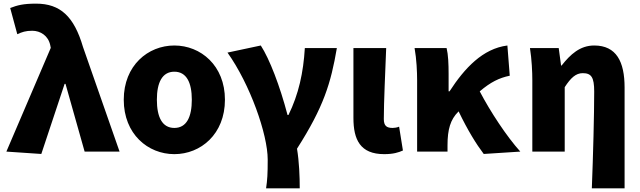

<svg xmlns="http://www.w3.org/2000/svg" viewBox="-20 -833 3519 1055"><path d="M207 13 335 -372H340L445 0H637L436 -575C387 -742 312 -813 178 -813C107 -813 75 -804 36 -789L75 -645C101 -657 121 -664 157 -664C202 -664 245 -637 256 -585L259 -570L15 0Z M938 14C1083 14 1216 -96 1216 -285C1216 -473 1083 -583 938 -583C793 -583 660 -473 660 -285C660 -96 793 14 938 14ZM938 -130C871 -130 842 -190 842 -285C842 -379 871 -439 938 -439C1005 -439 1034 -379 1034 -285C1034 -190 1005 -130 938 -130Z M1442 202H1627C1627 138 1624 56 1612 -16C1759 -246 1798 -376 1831 -569H1655C1647 -434 1621 -315 1565 -201H1560C1518 -361 1461 -509 1413 -583L1230 -544C1354 -370 1451 -95 1451 44C1451 124 1449 155 1442 202Z M2091 14C2141 14 2169 5 2194 -6L2173 -137C2162 -132 2147 -130 2138 -130C2105 -130 2089 -141 2089 -179C2089 -269 2097 -439 2102 -569H1922V-185C1922 -66 1959 14 2091 14Z M2272 0H2439V-35C2439 -122 2455 -176 2498 -219L2500 -221C2550 -117 2597 -41 2638 13L2839 0C2764 -83 2674 -220 2616 -331C2676 -382 2723 -405 2781 -417L2768 -583C2633 -566 2533 -459 2450 -331H2445V-427C2445 -481 2443 -532 2434 -569H2258C2269 -508 2272 -437 2272 -392Z M3232 202H3412V-352C3412 -494 3367 -583 3245 -583C3167 -583 3114 -534 3066 -473H3063L3050 -569H2892C2902 -506 2905 -437 2905 -392V0H3083V-354C3116 -405 3144 -431 3182 -431C3229 -431 3245 -409 3245 -330C3245 -203 3239 25 3232 202Z"/></svg>

Font: Source Han Sans HK Heavy
Style: Regular
Weight: 900
Designer: Ryoko NISHIZUKA 西塚涼子 (kana, bopomofo & ideographs); Paul D. Hunt (Latin, Greek & Cyrillic); Sandoll Communications 산돌커뮤니
Foundry: Adobe
Version: Version 2.000;hotconv 1.0.107;makeotfexe 2.5.65593